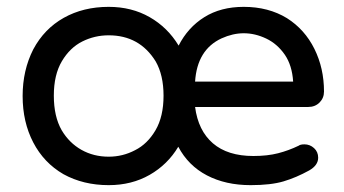

<svg xmlns="http://www.w3.org/2000/svg" viewBox="-20 -558 1004 560"><path d="M297 -18Q223 -18 165 -50Q108 -83 77 -142.5Q46 -202 46 -278Q46 -353 77 -414Q109 -474 166 -506Q223 -538 297 -538Q364 -538 416.5 -508Q469 -478 501 -425Q528 -478 576 -508Q624 -538 691 -538Q763 -538 817 -505Q869 -472 897 -415.5Q925 -359 925 -291Q925 -272 912 -259Q899 -246 879 -246H549Q558 -177 601 -140Q644 -103 719 -103Q760 -103 791 -111Q822 -119 851 -133Q856 -137 868 -137Q884 -137 896 -126Q908 -115 908 -98Q908 -76 882 -61Q844 -40 807 -29Q770 -18 711 -18Q638 -18 583.5 -46.5Q529 -75 500 -130Q469 -78 416.5 -48Q364 -18 297 -18ZM549 -320H835Q832 -367 811 -398Q789 -430 756.5 -445.5Q724 -461 691 -461Q659 -461 626 -446Q555 -413 549 -320ZM297 -101Q338 -101 374 -120Q410 -138 433.5 -178Q457 -218 457 -279Q457 -339 434 -379Q387 -455 297 -455Q256 -455 220 -437Q184 -419 160.5 -379.5Q137 -340 137 -279Q137 -218 160 -178Q182 -141 217.5 -121Q253 -101 297 -101Z"/></svg>

Font: Huninn
Style: Regular
Weight: 400
Designer: justfont
Foundry: justfont
Version: Version 1.003